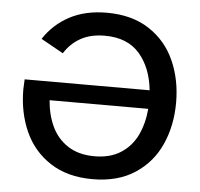

<svg xmlns="http://www.w3.org/2000/svg" viewBox="-51 -753 848 816"><g transform="rotate(5 373.0 -345.0)"><path d="M46.9 -345.2Q46.9 -359.4 48.8 -387.7H582Q572.3 -483.4 520.8 -542.7Q469.2 -602.1 372.6 -602.1Q312 -602.1 269.5 -578.4Q227.1 -554.7 200.7 -512.2L105.5 -565.4Q147 -628.9 214.1 -664.6Q281.2 -700.2 372.6 -700.2Q480 -700.2 553.2 -652.3Q626.5 -604.5 662.6 -523.9Q698.7 -443.4 698.7 -345.2Q698.7 -247.1 662.6 -166.5Q626.5 -85.9 553.2 -38.1Q480 9.8 372.6 9.8Q265.6 9.8 192.1 -38.1Q118.7 -85.9 82.8 -166.5Q46.9 -247.1 46.9 -345.2ZM583 -308.6H162.1Q167 -245.6 190.7 -196Q214.4 -146.5 260 -117.2Q305.7 -87.9 372.6 -87.9Q439.5 -87.9 484.9 -117.2Q530.3 -146.5 554 -196Q577.6 -245.6 583 -308.6Z"/></g></svg>

Font: Acari Sans SemiBold
Style: Regular
Weight: 600
Designer: Alfredo Marco Pradil and Stefan Peev
Foundry: Hanken Design Co.
Version: Version 1.045;January 11, 2019;FontCreator 11.5.0.2425 64-bi